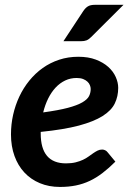

<svg xmlns="http://www.w3.org/2000/svg" viewBox="-20 -750 520 778"><path d="M459 -394Q459 -359.5 445.2 -331Q431.5 -302.5 396 -280Q360.5 -257.5 299.8 -241.2Q239 -225 145 -215.5V-209Q145 -88 247.5 -88Q269.5 -88 286.5 -92.2Q303.5 -96.5 316.2 -102.5Q329 -108.5 339.2 -116Q349.5 -123.5 358.2 -129.5Q367 -135.5 375.5 -139.8Q384 -144 394 -144Q400 -144 406 -141.2Q412 -138.5 416 -133L447.5 -95Q421 -68.5 395.5 -49Q370 -29.5 343.5 -17Q317 -4.5 287.5 1.5Q258 7.5 223 7.5Q178 7.5 141.5 -7.8Q105 -23 79 -50.8Q53 -78.5 38.8 -117.8Q24.5 -157 24.5 -205.5Q24.5 -246 33.2 -285Q42 -324 58.5 -359Q75 -394 99 -423.5Q123 -453 153.2 -474.5Q183.5 -496 219.8 -508Q256 -520 297.5 -520Q338 -520 368.2 -508.5Q398.5 -497 418.8 -478.8Q439 -460.5 449 -438Q459 -415.5 459 -394ZM290.5 -434Q265.5 -434 244 -423.8Q222.5 -413.5 205.2 -395Q188 -376.5 175.2 -350.8Q162.5 -325 155 -294.5Q217 -303 254.8 -313Q292.5 -323 313.2 -335Q334 -347 340.8 -360.5Q347.5 -374 347.5 -389.5Q347.5 -397 344.2 -405Q341 -413 334.2 -419.2Q327.5 -425.5 316.8 -429.8Q306 -434 290.5 -434ZM480.5 -730.5 349.5 -600Q339.5 -590 330.5 -586.5Q321.5 -583 308 -583H237L317 -704.5Q325.5 -717.5 335.8 -724Q346 -730.5 365 -730.5Z"/></svg>

Font: Lato TR
Style: Bold Italic
Weight: 700
Italic angle: -12°
Designer: Lukasz Dziedzic
Foundry: tyPoland Lukasz Dziedzic
Version: Version 1.104 2013